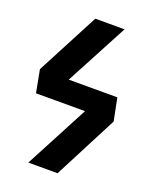

<svg xmlns="http://www.w3.org/2000/svg" viewBox="-132 -765 668 839"><g transform="rotate(20 202.5 -345.5)"><path d="M393 -296 240 0H104L260 -296H32L12 -401L164 -691H300L146 -401H372Z"/></g></svg>

Font: Fira Sans Compressed Medium
Style: Regular
Weight: 500
Width: 1
Designer: bBox Type GmbH & Carrois Corporate GbR & Edenspiekermann AG
Foundry: bBox Type GmbH & Carrois Corporate GbR & Edenspiekermann AG
Version: Version 4.301